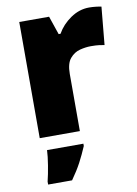

<svg xmlns="http://www.w3.org/2000/svg" viewBox="-88 -621 644 900"><g transform="rotate(-10 234.5 -171.0)"><path d="M400 -563Q416 -563 433 -561Q450 -559 458 -557L441 -377Q431 -379 416.5 -381Q402 -383 376 -383Q352 -383 324.5 -376Q297 -369 277 -345.5Q257 -322 257 -272V0H66V-553H208L238 -465H247Q270 -506 311.5 -534.5Q353 -563 400 -563ZM263 72Q246 112 228 146Q210 180 181 221H67V207Q75 175 82 132Q89 89 90 61H263Z"/></g></svg>

Font: Noto Sans Gujarati UI Black
Style: Regular
Weight: 900
Designer: Jelle Bosma - Monotype Design Team, Universal Thirst
Foundry: Monotype Imaging Inc.
Version: Version 2.106; ttfautohint (v1.8.4.7-5d5b)